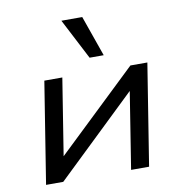

<svg xmlns="http://www.w3.org/2000/svg" viewBox="-84 -846 884 925"><g transform="rotate(-10 358.0 -383.0)"><path d="M67 0 146 -496H234L174 -119H172L567 -496H650L571 0H483L543 -378H545L151 0ZM380 -567 277 -766H379L449 -567Z"/></g></svg>

Font: Nunito Sans 7pt SemiExpanded
Style: Italic
Weight: 400
Width: 6
Italic angle: -9°
Designer: Vernon Adams
Foundry: Vernon Adams
Version: Version 3.101;gftools[0.9.27]